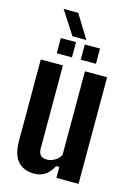

<svg xmlns="http://www.w3.org/2000/svg" viewBox="-134 -967 728 1044"><g transform="rotate(15 230.0 -444.5)"><path d="M165.9 9.1Q108.4 9.1 74.8 -26.7Q41.1 -62.5 41.1 -144.9V-600H165.9V-134.4Q165.9 -107.7 177.6 -95.2Q189.3 -82.7 213.5 -82.7Q235.7 -82.7 258.1 -95.8Q280.5 -108.8 289.7 -131.1V-600H414.5V0H289.7V-61.5H272Q251.6 -24.1 226.3 -7.5Q201 9.1 165.9 9.1ZM251.2 -655V-740.7H336.9V-655ZM116.3 -655V-740.7H201.8V-655ZM174.8 -766.4 90 -897.7H172.1L252.9 -766.4Z"/></g></svg>

Font: Big Shoulders Thin
Style: Regular
Weight: 100
Designer: Patric King
Foundry: XO Type Co
Version: Version 2.002